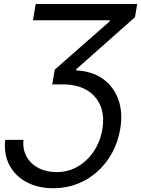

<svg xmlns="http://www.w3.org/2000/svg" viewBox="-20 -748 722 982"><path d="M6.8 -32.7H100.1Q95.2 16.1 116.2 53.5Q137.2 90.8 177.2 111.6Q217.3 132.3 269 132.3Q329.6 132.3 378.7 103.3Q427.7 74.2 460.4 24.7Q493.2 -24.9 503.4 -86.4Q515.1 -156.7 493.2 -208.3Q471.2 -259.8 422.1 -288.1Q373 -316.4 302.2 -316.4H247.1L260.3 -392.1L541 -638.7V-644.5H148.4L162.6 -727.5H681.6L670.4 -660.2L370.6 -394.5L369.6 -387.7Q450.7 -384.3 506.1 -344.7Q561.5 -305.2 585.4 -238.8Q609.4 -172.4 594.7 -87.4Q583.5 -21.5 553.5 33.7Q523.4 88.9 478 129.6Q432.6 170.4 375.5 192.6Q318.4 214.8 252.9 214.8Q174.8 214.8 116.2 183.6Q57.6 152.3 28.1 96.4Q-1.5 40.5 6.8 -32.7Z"/></svg>

Font: Inter 16pt
Style: Italic
Weight: 400
Italic angle: -9.3988°
Version: Version 4.001;git-66647c0bb